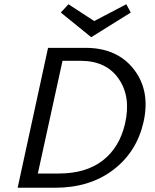

<svg xmlns="http://www.w3.org/2000/svg" viewBox="-20 -883 729 903"><path d="M595 -824 409 -708 266 -824 302 -863 423 -784 574 -863ZM382 -658Q531 -658 609.5 -557Q688 -456 655 -309Q623 -168 512.5 -84Q402 0 239 0H63L206 -658ZM568 -301Q597 -427 538.5 -512Q480 -597 359 -597H274L158 -67H257Q384 -67 463 -128Q542 -189 568 -301Z"/></svg>

Font: EauTest Medium
Style: Italic
Weight: 500
Italic angle: -12°
Designer: Christian Thalmann (Catharsis Fonts)
Version: Version 0.001;PS 000.001;hotconv 1.0.88;makeotf.lib2.5.64775